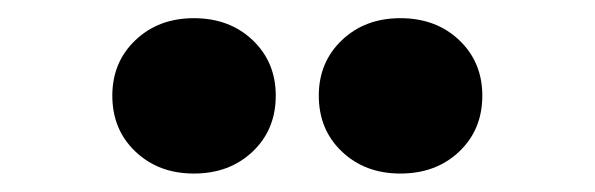

<svg xmlns="http://www.w3.org/2000/svg" viewBox="-20 -755 641 207"><path d="M411.6 -567.9Q373.5 -567.9 348.6 -591.6Q323.7 -615.2 323.7 -651.9Q323.7 -688 348.6 -711.7Q373.5 -735.4 411.6 -735.4Q450.2 -735.4 475.1 -711.7Q500 -688 500 -651.9Q500 -615.2 475.1 -591.6Q450.2 -567.9 411.6 -567.9ZM189 -567.9Q150.9 -567.9 126 -591.6Q101.1 -615.2 101.1 -651.9Q101.1 -688 126 -711.7Q150.9 -735.4 189 -735.4Q227.5 -735.4 252.4 -711.7Q277.3 -688 277.3 -651.9Q277.3 -615.2 252.4 -591.6Q227.5 -567.9 189 -567.9Z"/></svg>

Font: Inter Display ExtraBold
Style: Regular
Weight: 800
Designer: Rasmus Andersson
Foundry: rsms
Version: Version 4.000;git-a52131595